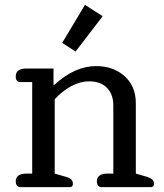

<svg xmlns="http://www.w3.org/2000/svg" viewBox="-20 -773 676 793"><path d="M404 -706 292 -560 237 -596 331 -753ZM64 0Q55 0 50 -6.5Q45 -13 45 -24Q45 -40 56.5 -48Q68 -56 88 -56H113V-434H64Q45 -434 45 -457Q45 -474 56.5 -482Q68 -490 88 -490H201V-423H205Q289 -500 377 -500Q448 -500 494.5 -458.5Q541 -417 541 -346V-56L586 -43Q602 -38 609 -31.5Q616 -25 616 -14Q616 0 603 0H399Q390 0 385 -6.5Q380 -13 380 -24Q380 -40 391.5 -48Q403 -56 423 -56H448V-338Q448 -383 422 -410Q396 -437 348 -437Q311 -437 274 -417Q237 -397 206 -363V-56L251 -43Q267 -39 274 -32Q281 -25 281 -14Q281 0 268 0Z"/></svg>

Font: Maitree Medium
Style: Regular
Weight: 500
Designer: CadsonDemak Team
Foundry: CadsonDemak
Version: Version 1.010